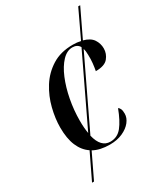

<svg xmlns="http://www.w3.org/2000/svg" viewBox="-206 -788 868 1008"><g transform="rotate(-30 227.5 -284.0)"><path d="M43 135 117 -19Q81 -43 62 -87.5Q43 -132 43 -199Q43 -253 58 -313Q73 -373 105.5 -425Q138 -477 190.5 -510Q243 -543 317 -543Q343 -543 365 -538L443 -703H455L375 -536Q416 -525 432.5 -500Q449 -475 449 -445Q449 -413 428 -387.5Q407 -362 353 -362Q357 -383 359.5 -406.5Q362 -430 361 -456Q361 -480 356 -495L159 -83Q178 -3 235 -3Q278 -3 305.5 -37.5Q333 -72 357 -136Q364 -132 368.5 -122Q373 -112 373 -93Q373 -68 354.5 -44.5Q336 -21 302.5 -6Q269 9 225 9Q166 9 126 -13L55 135ZM150 -178Q150 -134 156 -101L351 -509Q338 -532 308 -532Q275 -532 246 -501.5Q217 -471 195.5 -419.5Q174 -368 162 -305Q150 -242 150 -178Z"/></g></svg>

Font: Noto Serif Display ExtraCondensed SemiBold
Style: Italic
Weight: 600
Width: 2
Italic angle: -12°
Designer: Monotype Design Team
Foundry: Monotype Imaging Inc.
Version: Version 2.009